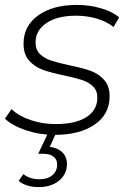

<svg xmlns="http://www.w3.org/2000/svg" viewBox="-27 -546 525 783"><path d="M-7 -62 20 -101Q49 -73 97.5 -56.5Q146 -40 200 -40Q281 -40 325.5 -68.5Q370 -97 370 -148Q370 -177 352 -194Q334 -211 308 -219.5Q282 -228 236 -238Q182 -249 148.5 -261Q115 -273 92 -298.5Q69 -324 69 -368Q69 -440 128.5 -483Q188 -526 287 -526Q337 -526 384 -512.5Q431 -499 459 -475L436 -436Q407 -459 366.5 -470.5Q326 -482 283 -482Q207 -482 162.5 -452Q118 -422 118 -373Q118 -343 136 -325.5Q154 -308 181.5 -299Q209 -290 255 -280Q309 -269 341.5 -257.5Q374 -246 397 -221Q420 -196 420 -153Q420 -80 359 -38Q298 4 196 4Q135 4 79.5 -14.5Q24 -33 -7 -62ZM49 192 68 164Q95 185 134 185Q167 185 186.5 168.5Q206 152 206 125Q206 104 191 92.5Q176 81 148 81H129L170 -6H203L176 53Q209 57 227.5 75.5Q246 94 246 123Q246 164 214 190.5Q182 217 131 217Q80 217 49 192Z"/></svg>

Font: Montserrat Alternates Light
Style: Italic
Weight: 300
Italic angle: -11.3°
Designer: Julieta Ulanovsky
Foundry: Julieta Ulanovsky
Version: Version 7.200